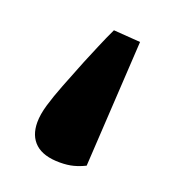

<svg xmlns="http://www.w3.org/2000/svg" viewBox="-77 -273 412 464"><g transform="rotate(20 129.0 -41.5)"><path d="M209 -209 190 116Q176 123 161 127Q146 131 126 131Q84 131 63 112Q42 93 42 58Q42 38 49.5 12.5Q57 -13 69.5 -45Q82 -77 98 -117Q106 -136 117.5 -163.5Q129 -191 140 -214Z"/></g></svg>

Font: Source Serif 4 ExtraBold
Style: Regular
Weight: 800
Designer: Frank Grießhammer
Foundry: Adobe Systems Incorporated
Version: Version 4.004;hotconv 1.0.116;makeotfexe 2.5.65601